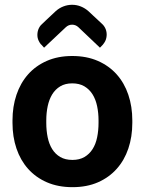

<svg xmlns="http://www.w3.org/2000/svg" viewBox="-20 -772 605 802"><path d="M410.6 -668Q420.4 -656.7 423.8 -642.8Q427.2 -628.9 424.3 -614.7Q421.9 -600.6 411.1 -587.4Q411.1 -586.9 409.7 -585.4L397.5 -572.8L307.1 -658.7Q295.9 -668.9 281.2 -668.9Q266.6 -668.9 255.4 -658.7L164.1 -572.8L152.8 -585.4Q151.9 -585.9 150.4 -587.4Q140.1 -600.6 137.2 -614.7Q134.8 -627.9 137.9 -641.6Q141.1 -655.3 150.4 -666.5Q150.9 -667 157 -672.9Q163.1 -678.7 172.1 -687.3Q181.2 -695.8 192.1 -706.1Q203.1 -716.3 212.9 -725.6Q227.1 -738.3 244.6 -745.1Q262.2 -752 281.2 -752Q300.3 -752 317.9 -744.9Q335.4 -737.8 349.6 -725.1Q359.4 -715.8 369.9 -706.1Q380.4 -696.3 389.4 -688Q398.4 -679.7 404.3 -674.1Q410.2 -668.5 410.6 -668ZM32.2 -269Q32.2 -326.7 48.8 -376Q65.4 -425.3 97.2 -461.2Q128.9 -497.1 175.5 -517.6Q222.2 -538.1 281.7 -538.1Q341.8 -538.1 388.7 -517.6Q435.5 -497.1 467.5 -461.2Q499.5 -425.3 516.1 -376Q532.7 -326.7 532.7 -269V-258.8Q532.7 -200.7 516.1 -151.6Q499.5 -102.5 467.5 -66.7Q435.5 -30.8 389.2 -10.5Q342.8 9.8 282.7 9.8Q222.7 9.8 176 -10.5Q129.4 -30.8 97.4 -66.7Q65.4 -102.5 48.8 -151.6Q32.2 -200.7 32.2 -258.8ZM173.3 -258.8Q173.3 -226.6 179.2 -198.2Q185.1 -169.9 198 -149.2Q210.9 -128.4 231.7 -116.2Q252.4 -104 282.7 -104Q312 -104 332.8 -116.2Q353.5 -128.4 366.7 -149.2Q379.9 -169.9 385.7 -198.2Q391.6 -226.6 391.6 -258.8V-269Q391.6 -300.3 385.7 -328.4Q379.9 -356.4 366.7 -377.7Q353.5 -398.9 332.5 -411.4Q311.5 -423.8 281.7 -423.8Q252.4 -423.8 231.7 -411.4Q210.9 -398.9 198 -377.7Q185.1 -356.4 179.2 -328.4Q173.3 -300.3 173.3 -269Z"/></svg>

Font: Millunium
Style: Bold
Weight: 700
Designer: kolcsarzsolt
Foundry: Kolcsar Szilard Zsolt
Version: Version 2.000980; 2016